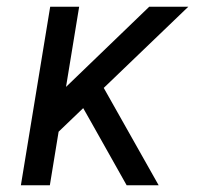

<svg xmlns="http://www.w3.org/2000/svg" viewBox="-20 -550 616 570"><path d="M42 0H128L154 -159L227 -229L248 -192L356 0H451L288 -289L539 -530H423L176 -292L215 -530H129Z"/></svg>

Font: Iosevka Sparkle Oblique
Style: Regular
Weight: 400
Italic angle: -9°
Designer: Belleve Invis
Foundry: Belleve Invis
Version: Version 4.5.0; ttfautohint (v1.8.3)